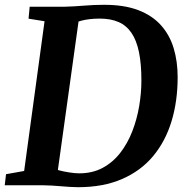

<svg xmlns="http://www.w3.org/2000/svg" viewBox="-29 -771 774 799"><path d="M94.5 -743H239.7Q278.7 -744 320.3 -747.5Q361.9 -751 402.7 -751Q487 -751.3 545.8 -729Q604.6 -706.6 640.9 -665.9Q677.3 -625.2 693.8 -570.1Q710.3 -515.1 710.3 -450Q710.3 -350.2 684.9 -266.5Q659.5 -182.9 608.2 -121.3Q556.8 -59.8 478.8 -25.9Q400.8 8 295.7 8Q280 8 261.9 6.8Q243.7 5.5 224.3 4Q204.9 2.5 186 1.2Q167 0 149.5 0H-9.3L-3.9 -46.1L71.5 -59.5L156.4 -682.6L89.8 -693.3ZM206.7 -26.9 195.1 -70.5Q198.3 -67.1 217.1 -62.1Q235.9 -57 259.6 -53.4Q283.2 -49.7 300.8 -49.7Q356.2 -49.7 398.6 -72.7Q441 -95.6 471.5 -135Q502 -174.4 521.4 -224.3Q540.8 -274.3 550.1 -328.8Q559.4 -383.3 559.4 -436Q559.4 -505.4 549.3 -554.4Q539.1 -603.3 518.1 -634.2Q497 -665 464.4 -679.3Q431.8 -693.6 386.3 -693.6Q362.6 -693.6 343.5 -691.2Q324.4 -688.9 310.7 -685.2Q297.1 -681.6 288.6 -677.9L301.6 -708.5Z"/></svg>

Font: Merriweather 7pt Light
Style: Italic
Weight: 300
Italic angle: -7.8°
Designer: Eben Sorkin
Foundry: Eben Sorkin
Version: Version 2.200;gftools[0.9.31]